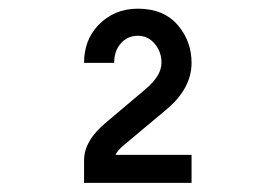

<svg xmlns="http://www.w3.org/2000/svg" viewBox="-20 -757 626 436"><path d="M170.9 -341.8V-393.1Q170.9 -438 222.2 -480L310.1 -554.2Q346.7 -585 346.7 -614.3Q346.7 -638.7 332.5 -656.2Q316.9 -675.8 293 -675.8Q268.1 -675.8 252.4 -656.2Q239.3 -639.6 239.3 -614.3H170.9Q170.9 -665.5 202.6 -699.2Q238.8 -737.3 293 -737.3Q352.5 -737.3 384.8 -698.7Q415 -662.6 415 -614.3Q415 -556.2 357.9 -508.3L259.8 -426.3Q247.1 -415.5 242.2 -405.3H415V-341.8Z"/></svg>

Font: Consola Mono
Style: Book
Weight: 400
Monospace: yes
Designer: Wojciech Kalinowski "wmk69" (wmk69@o2.pl)
Foundry: Wojciech Kalinowski "wmk69" (wmk69@o2.pl)
Version: Version 2.1.0